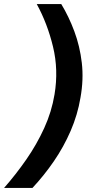

<svg xmlns="http://www.w3.org/2000/svg" viewBox="-41 -820 447 940"><path d="M259 -800Q296 -739 323 -666.5Q350 -594 359.5 -512.5Q369 -431 353 -342Q339 -258 305 -179.5Q271 -101 223 -31Q175 39 118 100H-21Q37 34 88 -39.5Q139 -113 175.5 -193Q212 -273 226 -358Q246 -478 218.5 -591.5Q191 -705 139 -800Z"/></svg>

Font: Figtree Light
Style: Bold Italic
Weight: 700
Italic angle: -9.5°
Version: Version 2.000